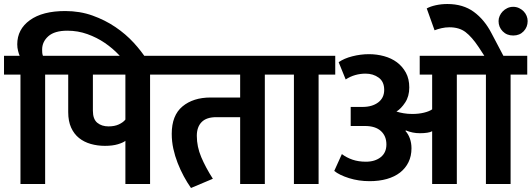

<svg xmlns="http://www.w3.org/2000/svg" viewBox="-30 -917 2650 957"><path d="M72 -545H-10V-639H68Q64 -648 60 -663.5Q56 -679 56 -696Q56 -771 119 -816.5Q182 -862 295 -862Q368 -862 431 -839.5Q494 -817 545.5 -782Q597 -747 636 -704.5Q675 -662 701 -621L707 -612L628 -561L619 -575Q596 -608 564 -642Q532 -676 492.5 -703Q453 -730 405.5 -747Q358 -764 306 -764Q242 -764 211 -736.5Q180 -709 180 -670Q180 -662 180.5 -654.5Q181 -647 184 -639H275V-545H195V0H72Z M801 -545H718V0H595V-215Q584 -206 557.5 -198Q531 -190 493 -190Q456 -190 422.5 -199.5Q389 -209 364 -229Q339 -249 324.5 -281Q310 -313 310 -358V-545H255V-639H801ZM433 -365Q433 -323 455 -305Q477 -287 511 -287Q541 -287 562.5 -297Q584 -307 595 -321V-545H433Z M1048 -333Q999 -333 975 -308.5Q951 -284 951 -240Q951 -186 973 -134Q995 -82 1031 -26L922 20Q903 -7 886 -38.5Q869 -70 855.5 -104.5Q842 -139 834 -175.5Q826 -212 826 -250Q826 -342 879.5 -386.5Q933 -431 1020 -431H1167V-545H781V-639H1373V-545H1290V0H1167V-333Z M1435 -545H1353V-639H1641V-545H1558V0H1435Z M1658 -607Q1685 -626 1726.5 -636.5Q1768 -647 1809 -647Q1848 -647 1884.5 -637Q1921 -627 1948.5 -606.5Q1976 -586 1993 -555Q2010 -524 2010 -481Q2010 -437 1989.5 -406Q1969 -375 1946 -361Q1961 -356 1981.5 -352.5Q2002 -349 2025 -349Q2057 -349 2083.5 -355.5Q2110 -362 2124 -372V-545H2062V-639H2384L2356 -682Q2322 -733 2290.5 -757Q2259 -781 2210 -781Q2190 -781 2170.5 -776.5Q2151 -772 2136 -766L2097 -875Q2115 -885 2142.5 -891Q2170 -897 2200 -897Q2278 -897 2331.5 -858Q2385 -819 2420 -751L2479 -639H2598V-545H2515V0H2392V-545H2247V0H2124V-263Q2116 -258 2099.5 -255.5Q2083 -253 2063 -253Q2044 -253 2027 -256.5Q2010 -260 1993 -267L1991 -264Q2005 -249 2013 -226.5Q2021 -204 2021 -178Q2021 -139 2006 -108.5Q1991 -78 1964 -57Q1937 -36 1898.5 -25Q1860 -14 1812 -14Q1758 -14 1710 -29Q1662 -44 1636 -65L1674 -149Q1698 -131 1727.5 -121Q1757 -111 1794 -111Q1839 -111 1867.5 -133.5Q1896 -156 1896 -197Q1896 -239 1868.5 -264Q1841 -289 1789 -289H1718V-384H1777Q1825 -384 1855 -406.5Q1885 -429 1885 -469Q1885 -510 1857.5 -530Q1830 -550 1792 -550Q1766 -550 1741 -543Q1716 -536 1693 -521Z M2455 -812Q2455 -825 2460.5 -837.5Q2466 -850 2475.5 -860Q2485 -870 2498.5 -876.5Q2512 -883 2528 -883Q2544 -883 2557.5 -876.5Q2571 -870 2580.5 -860Q2590 -850 2595 -837.5Q2600 -825 2600 -812Q2600 -782 2580 -761Q2560 -740 2528 -740Q2496 -740 2475.5 -761Q2455 -782 2455 -812Z"/></svg>

Font: Mukta
Style: Bold
Weight: 700
Designer: Girish Dalvi and Yashodeep Gholap
Foundry: Ek Type
Version: Version 2.538;PS 1.002;hotconv 16.6.51;makeotf.lib2.5.65220;